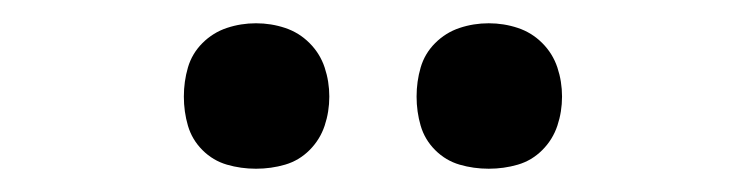

<svg xmlns="http://www.w3.org/2000/svg" viewBox="-20 -753 640 165"><path d="M400 -608Q387 -608 375 -611.5Q363 -615 354 -624Q345 -633 341.5 -645Q338 -657 338 -670Q338 -683 341.5 -695Q345 -707 354 -716Q363 -725 375 -729Q387 -733 400 -733Q413 -733 425 -729Q437 -725 446 -716Q455 -707 459 -695Q463 -683 463 -670Q463 -657 459 -645Q455 -633 446 -624Q437 -615 425 -611.5Q413 -608 400 -608ZM200 -608Q187 -608 175 -611.5Q163 -615 154 -624Q145 -633 141.5 -645Q138 -657 138 -670Q138 -683 141.5 -695Q145 -707 154 -716Q163 -725 175 -729Q187 -733 200 -733Q213 -733 225 -729Q237 -725 246 -716Q255 -707 259 -695Q263 -683 263 -670Q263 -657 259 -645Q255 -633 246 -624Q237 -615 225 -611.5Q213 -608 200 -608Z"/></svg>

Font: Iosevka Meiseki Sans
Style: Regular
Weight: 400
Monospace: yes
Designer: Belleve Invis
Foundry: Belleve Invis
Version: Version 11.2.6; ttfautohint (v1.8.4)